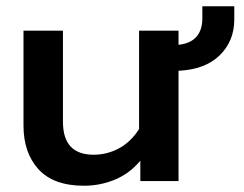

<svg xmlns="http://www.w3.org/2000/svg" viewBox="-20 -578 778 613"><path d="M55 -177V-480H181V-189Q181 -84 279 -84Q322 -84 360 -104.5Q398 -125 424 -166V-480H550V-435Q588 -439 607 -460.5Q626 -482 626 -519V-558H728V-516Q728 -447 681.5 -401.5Q635 -356 550 -352V0H428V-65Q394 -24 347 -4.5Q300 15 248 15Q151 15 103 -37.5Q55 -90 55 -177Z"/></svg>

Font: Prompt Medium
Style: Regular
Weight: 500
Designer: Katatrad Team
Foundry: CadsonDemak
Version: Version 1.001